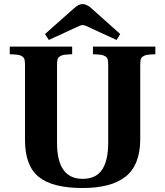

<svg xmlns="http://www.w3.org/2000/svg" viewBox="-20 -925 826 960"><path d="M28.8 -653.8V-691.9H340.8V-653.8Q313 -652.8 300 -650.9Q287.1 -648.9 278.1 -642.3Q269 -635.7 267.1 -625.7Q265.1 -615.7 265.1 -595.2V-210.9Q265.1 -30.8 393.1 -30.8Q460 -30.8 490.5 -76.7Q521 -122.6 521 -210.9V-595.2Q521 -615.7 519 -625.7Q517.1 -635.7 508.1 -642.3Q499 -648.9 485.8 -650.9Q472.7 -652.8 444.8 -653.8V-691.9H756.8V-653.8Q729 -652.8 716.1 -650.9Q703.1 -648.9 694.1 -642.3Q685.1 -635.7 683.1 -625.7Q681.2 -615.7 681.2 -595.2V-225.1Q679.7 -98.6 607.7 -41.7Q535.6 15.1 393.1 15.1Q241.7 15.1 173.3 -40.8Q105 -96.7 105 -225.1V-595.2Q105 -615.7 103 -625.7Q101.1 -635.7 92 -642.3Q83 -648.9 69.8 -650.9Q56.6 -652.8 28.8 -653.8ZM205.1 -754.9 347.2 -880.9Q372.6 -904.8 392.1 -904.8Q414.6 -904.8 439 -881.8L581.1 -754.9L563 -725.1L432.1 -785.2Q403.8 -799.8 392.1 -799.8Q384.3 -799.8 354 -785.2L224.1 -725.1Z"/></svg>

Font: Linguistics Pro
Style: Bold
Weight: 700
Designer: Stefan Peev, Context Ltd
Foundry: Stefan Peev, Context Ltd
Version: Version 001.000